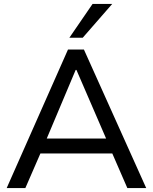

<svg xmlns="http://www.w3.org/2000/svg" viewBox="-20 -957 778 977"><path d="M14 0 326 -705H407L724 0H628L541 -200L581 -176H152L196 -200L109 0ZM365 -601 209 -231 185 -252H548L529 -231L369 -601ZM333 -765 451 -937H551L401 -765Z"/></svg>

Font: Mulish Medium
Style: Regular
Weight: 500
Designer: Vernon Adams
Foundry: Vernon Adams
Version: Version 3.603; ttfautohint (v1.8.3)